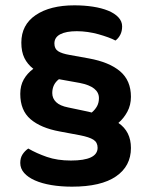

<svg xmlns="http://www.w3.org/2000/svg" viewBox="-20 -643 566 720"><path d="M424 -182Q471 -150 471 -88Q471 -20 415 18.5Q359 57 250 57Q208 57 172.5 51Q137 45 111 33.5Q85 22 70.5 5.5Q56 -11 56 -32Q56 -51 64.5 -64Q73 -77 86 -86Q117 -68 156 -54.5Q195 -41 246 -41Q346 -41 346 -89Q346 -109 330.5 -119Q315 -129 279 -136L204 -150Q133 -163 94.5 -196Q56 -229 56 -291Q56 -322 69 -345Q82 -368 105 -385Q83 -402 71.5 -425.5Q60 -449 60 -483Q60 -550 114 -586.5Q168 -623 259 -623Q296 -623 328.5 -618Q361 -613 385.5 -603Q410 -593 424 -578Q438 -563 438 -544Q438 -526 431 -512.5Q424 -499 413 -491Q402 -497 385.5 -503Q369 -509 349.5 -514.5Q330 -520 309 -523Q288 -526 268 -526Q228 -526 206 -514.5Q184 -503 184 -480Q184 -460 198 -451Q212 -442 241 -437L313 -424Q390 -410 430.5 -375.5Q471 -341 471 -280Q471 -249 457.5 -224Q444 -199 424 -182ZM324 -221Q337 -232 344 -245Q351 -258 351 -275Q351 -318 279 -332L201 -346Q176 -327 176 -294Q176 -274 190.5 -260Q205 -246 236 -240Q268 -233 286 -229.5Q304 -226 312 -224Q320 -222 322 -221.5Q324 -221 324 -221Z"/></svg>

Font: Baloo 2 Latin SemiBold
Style: Regular
Weight: 400
Designer: Sarang Kulkarni and Ek Type
Foundry: Ek Type
Version: Version 1.001